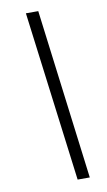

<svg xmlns="http://www.w3.org/2000/svg" viewBox="-90 -788 496 887"><g transform="rotate(-10 158.0 -344.0)"><path d="M200 55 98 -743H156L257 55Z"/></g></svg>

Font: Saira Semi Condensed Light
Style: Italic
Weight: 300
Width: 4
Italic angle: -12°
Designer: Hector Gatti with collaboration of the Omnibus-Type team
Foundry: Omnibus-Type
Version: Version 1.001; ttfautohint (v1.8)